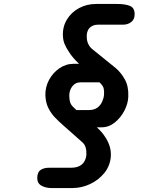

<svg xmlns="http://www.w3.org/2000/svg" viewBox="-20 -949 788 969"><path d="M239 0Q211 0 189.2 -12Q167.5 -24 168 -51.5Q168.5 -80 184.8 -91.2Q201 -102.5 229.5 -102.5H338.5Q364.5 -102.5 381.2 -111.2Q398 -120 406.2 -135Q414.5 -150 416 -168Q417 -188.5 412.2 -204.8Q407.5 -221 395 -231.5L298.5 -317Q278.5 -334.5 258.2 -355.2Q238 -376 224.2 -403.5Q210.5 -431 209 -468Q208 -509 227.2 -545.2Q246.5 -581.5 279.5 -604.2Q312.5 -627 352 -627H379Q364 -641 350.5 -656.5Q337 -672 326 -690Q315 -706.5 306.8 -725.2Q298.5 -744 297.5 -768Q295.5 -814 317.8 -850.5Q340 -887 378.8 -908Q417.5 -929 465 -929H571Q611 -929 635.2 -919.5Q659.5 -910 659.5 -877Q659.5 -851 642.2 -837.8Q625 -824.5 602 -824.5H475Q447.5 -824.5 431.5 -807.5Q415.5 -790.5 418 -757.5Q419 -740.5 425.8 -726.5Q432.5 -712.5 444 -702.5L564 -605.5Q590.5 -583 610 -548.2Q629.5 -513.5 627.5 -462Q626.5 -426.5 607.8 -390.5Q589 -354.5 559 -330.5Q529 -306.5 493 -306.5H468.5Q481 -295.5 492.8 -282Q504.5 -268.5 513.5 -253.5Q526 -234 533.2 -211.5Q540.5 -189 539.5 -160.5Q536 -112.5 506.8 -76.2Q477.5 -40 434.5 -20Q391.5 0 346.5 0ZM366 -393.5H427.5Q454.5 -393.5 471 -405.5Q487.5 -417.5 495.5 -435.5Q503.5 -453.5 505 -470.5Q506.5 -490 503 -503.8Q499.5 -517.5 482 -533.5H386.5Q359.5 -533.5 343.2 -511Q327 -488.5 330 -456Q332 -433 338.8 -422Q345.5 -411 366 -393.5Z"/></svg>

Font: Edu AU VIC WA NT Hand SemiBold
Style: Regular
Weight: 600
Version: Version 1.001